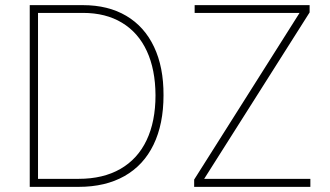

<svg xmlns="http://www.w3.org/2000/svg" viewBox="-20 -727 1285 747"><path d="M95.7 0V-707H302.7Q400.9 -707 471.4 -665.3Q542 -623.5 579.3 -544.7Q616.7 -465.8 616.2 -356.4Q616.2 -244.1 577.4 -164.1Q538.6 -84 464.4 -42Q390.1 0 286.1 0ZM286.1 -31.2Q381.3 -31.2 448.5 -69.8Q515.6 -108.4 550.3 -181.4Q585 -254.4 585 -356.4Q584.5 -456.5 551.3 -528.3Q518.1 -600.1 454.8 -638.4Q391.6 -676.8 302.7 -676.8H127.9V-31.2ZM735.4 -28.3 1145.5 -676.8H737.3V-707H1184.6V-678.7L774.4 -31.2H1187.5V0H735.4Z"/></svg>

Font: Pretendard GOV Thin
Style: Regular
Weight: 100
Designer: Base glyphs from Inter by Rasmus Andersson; Hangeul glyphs from Noto Sans CJK(Source Han Sans) by Jang Soo-young and Kan
Foundry: Kil Hyung-jin
Version: Version 1.309